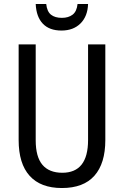

<svg xmlns="http://www.w3.org/2000/svg" viewBox="-20 -1004 625 968"><path d="M511 -298Q511 -180 456 -118Q401 -56 292 -56Q185 -56 129.5 -117.5Q74 -179 74 -298V-780H160V-297Q160 -213 194 -173Q228 -133 294 -133Q424 -133 424 -298V-780H511ZM424 -984Q422 -922 386 -886Q350 -850 290 -850Q229 -850 196 -884.5Q163 -919 160 -984H213Q217 -946 237 -930Q257 -914 292 -914Q325 -914 346 -930Q367 -946 371 -984Z"/></svg>

Font: Noto Sans Malayalam UI Condensed
Style: Regular
Weight: 400
Width: 3
Designer: Jelle Bosma - Monotype Design Team
Foundry: Monotype Imaging Inc.
Version: Version 2.104; ttfautohint (v1.8.4.7-5d5b)